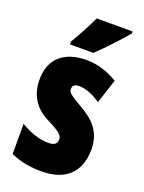

<svg xmlns="http://www.w3.org/2000/svg" viewBox="-146 -836 689 916"><g transform="rotate(20 198.0 -378.0)"><path d="M364 -756V-766H182C161 -722 136 -673 104 -620V-606H223C273 -653 336 -722 364 -756ZM372 -170C372 -255 326 -304 259 -342C188 -384 181 -390 181 -408C181 -426 192 -434 215 -434C253 -434 291 -415 324 -393L364 -516C311 -547 262 -563 205 -563C90 -563 25 -503 25 -400C25 -322 60 -265 128 -231C205 -193 211 -179 211 -161C211 -138 196 -129 166 -129C116 -129 66 -150 26 -174V-21C77 2 129 10 183 10C302 10 372 -51 372 -170Z"/></g></svg>

Font: Noto Sans Ethiopic ExtraCondensed Black
Style: Regular
Weight: 900
Width: 2
Designer: Monotype Design Team
Foundry: Monotype Imaging Inc.
Version: Version 2.102